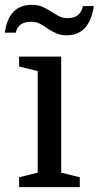

<svg xmlns="http://www.w3.org/2000/svg" viewBox="-43 -774 408 794"><path d="M113 -480 36 -499V-540H210V-60L287 -41V0H36V-41L113 -60ZM-23 -639Q-15 -697 13 -725.5Q41 -754 89 -754Q115 -754 133.5 -745.5Q152 -737 168 -726.5Q184 -716 200 -707.5Q216 -699 235 -699Q265 -699 280 -712Q295 -725 300 -749H345Q327 -628 233 -628Q208 -628 189 -636.5Q170 -645 154 -656Q138 -667 122.5 -675.5Q107 -684 87 -684Q57 -684 42 -672Q27 -660 22 -639Z"/></svg>

Font: Domine
Style: Regular
Weight: 400
Designer: Pablo Impallari, Rodrigo Fuenzalida, Brenda Gallo
Foundry: Pablo Impallari, Rodrigo Fuenzalida, Brenda Gallo
Version: Version 2.000;September 19, 2022;FontCreator 14.0.0.2877 64-